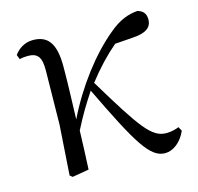

<svg xmlns="http://www.w3.org/2000/svg" viewBox="-85 -621 747 725"><g transform="rotate(-15 288.0 -258.0)"><path d="M475 15C506 15 539 -9 557 -51L548 -67C537 -62 519 -57 499 -57C442 -57 407 -107 284 -311C322 -360 360 -400 399 -433L468 -438C518 -441 544 -456 544 -490C544 -516 529 -526 512 -531C478 -528 442 -518 396 -478C318 -413 239 -310 183 -195C185 -264 188 -334 188 -398C189 -493 159 -527 102 -527C69 -527 44 -509 29 -488L36 -470C46 -473 57 -474 68 -474C106 -474 121 -456 120 -402L117 -192L104 3L114 11L179 0C182 -51 183 -100 185 -151C215 -210 234 -240 264 -286C376 -53 417 15 475 15Z"/></g></svg>

Font: Harano Aji Mincho KR
Style: Regular
Weight: 400
Foundry: Masamichi Hosoda
Version: HaranoAjiMinchoKR-Regular version 20230610;ttx 4.39.4